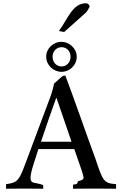

<svg xmlns="http://www.w3.org/2000/svg" viewBox="-20 -1156 748 1176"><path d="M373 -960 503 -1076C513 -1085 522 -1100 529 -1115C528 -1126 520 -1136 506 -1136C425 -1136 396 -1042 341 -966ZM691 0V-28C616 -34 611 -44 564 -185C502 -353 443 -527 380 -694L371 -692C360 -692 329 -658 311 -644C305 -610 293 -574 281 -543C231 -409 181 -276 131 -142C96 -49 85 -37 17 -28V0C55 0 92 -1 130 -1C168 -1 206 0 245 0V-13L243 -23C193 -42 167 -27 167 -67C167 -105 197 -182 215 -243H435L478 -119C485 -98 491 -77 492 -69C492 -45 455 -54 455 -39C455 -30 448 -27 427 -25V0C466 0 504 -1 541 -1H565C607 -1 649 0 691 0ZM418 -288H231C261 -378 292 -466 324 -556H326C356 -467 388 -378 418 -288ZM357 -900C308 -900 263 -861 263 -809C263 -756 308 -716 357 -716C406 -716 450 -756 450 -809C450 -861 402 -900 357 -900ZM357 -867C389 -867 412 -842 412 -809C412 -775 389 -749 357 -749C325 -749 302 -775 302 -809C302 -842 326 -867 357 -867Z"/></svg>

Font: Sibila
Style: Regular
Weight: 400
Designer: Stefan Peev
Foundry: Context Ltd
Version: Version 1.000